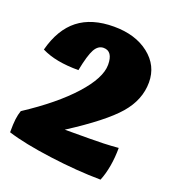

<svg xmlns="http://www.w3.org/2000/svg" viewBox="-136 -742 814 890"><g transform="rotate(20 270.5 -297.0)"><path d="M488 -120Q488 -73 480.5 -30Q473 13 459 47Q343 46 207.5 28Q72 10 -10 -16Q-10 -58 -7 -81.5Q-4 -105 3 -125Q148 -220 229 -310Q310 -400 310 -465Q310 -498 298.5 -515Q287 -532 264 -532Q237 -532 220.5 -502Q204 -472 189 -395Q132 -395 87 -403.5Q42 -412 6 -430Q34 -537 100.5 -589Q167 -641 276 -641Q382 -641 449 -588.5Q516 -536 516 -453Q516 -367 452.5 -293.5Q389 -220 224 -114Q374 -114 414 -115.5Q454 -117 488 -120Z"/></g></svg>

Font: Atma
Style: Bold
Weight: 700
Designer: Gregori Vincens, Jeremie Hornus, Riccardo Olocco, Yoann Minet.
Foundry: black foundry
Version: Version 1.102;PS 1.100;hotconv 1.0.86;makeotf.lib2.5.63406